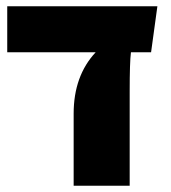

<svg xmlns="http://www.w3.org/2000/svg" viewBox="-20 -590 542 610"><path d="M480 -570 460 -424H396Q392 -392 392 -299V0H214V-229Q214 -349 284 -424H3V-570Z"/></svg>

Font: FiraGO ExtraBold
Style: Regular
Weight: 800
Designer: bBox Type
Foundry: bBox Type GmbH
Version: Version 1.001;PS 001.001;hotconv 1.0.88;makeotf.lib2.5.64775